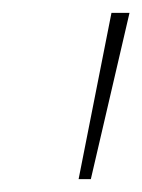

<svg xmlns="http://www.w3.org/2000/svg" viewBox="-20 -734 221 298"><path d="M121 -456 181 -714H153L102 -456Z"/></svg>

Font: Noto Sans Display SemiCondensed Thin
Style: Italic
Weight: 250
Width: 4
Designer: Monotype Design team
Foundry: Monotype Imaging Inc.
Version: 1.000